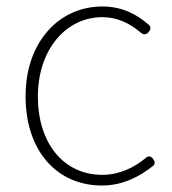

<svg xmlns="http://www.w3.org/2000/svg" viewBox="-20 -560 532 593"><path d="M127 -59C169 -12 228 13 295 13C357 13 409 -13 452 -47C460 -54 459 -61 453 -69C446 -78 438 -80 430 -72C394 -42 348 -20 296 -20C176 -20 97 -118 97 -262C97 -407 184 -507 296 -507C343 -507 382 -487 414 -460C423 -452 431 -452 439 -461C446 -469 447 -477 439 -484C405 -513 361 -540 296 -540C233 -540 173 -515 130 -467C87 -420 59 -351 59 -262C59 -175 85 -106 127 -59Z"/></svg>

Font: GenSenRounded2 TW EL
Style: Regular
Weight: 250
Version: Version 2.100;PS 2.1;hotconv 16.6.51;makeotf.lib2.5.65220 DE